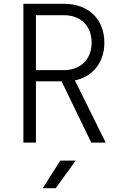

<svg xmlns="http://www.w3.org/2000/svg" viewBox="-20 -750 640 1010"><path d="M103 0H169V-322H304L460 0H536L374 -327C469 -347 529 -422 529 -525C529 -649 446 -730 316 -730H103ZM169 -381V-670H316C404 -670 462 -614 462 -526C462 -438 404 -381 316 -381ZM205 240H273L378 95H297Z"/></svg>

Font: JetBrains Mono ExtraLight
Style: Regular
Weight: 240
Monospace: yes
Designer: Philipp Nurullin, Konstantin Bulenkov
Foundry: JetBrains
Version: Version 2.305